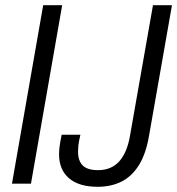

<svg xmlns="http://www.w3.org/2000/svg" viewBox="-20 -706 681 738"><path d="M26 0 146 -686H219L99 0ZM356 12Q283 12 245 -21Q207 -54 207 -113Q207 -123 208.5 -138.5Q210 -154 217 -188H289Q282 -158 281 -144.5Q280 -131 280 -123Q280 -88 298 -70Q316 -52 357 -52Q408 -52 438.5 -86Q469 -120 480 -186L568 -686H641L553 -185Q541 -114 513.5 -70.5Q486 -27 446 -7.5Q406 12 356 12Z"/></svg>

Font: Archivo Condensed Light
Style: Italic
Weight: 300
Width: 3
Italic angle: -10°
Designer: Hector Gatti
Foundry: Omnibus-Type
Version: Version 2.001